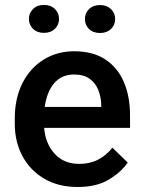

<svg xmlns="http://www.w3.org/2000/svg" viewBox="-20 -745 576 775"><path d="M293.5 9.8Q215.3 9.8 158.2 -23.9Q101.1 -57.6 70.3 -115.5Q39.6 -173.3 39.6 -246.1V-265.6Q39.6 -348.6 70.8 -409.9Q102.1 -471.2 156.5 -504.6Q210.9 -538.1 279.3 -538.1Q355 -538.1 405 -505.1Q455.1 -472.2 480 -413.8Q504.9 -355.5 504.9 -279.3V-229H158.2Q163.1 -166 200.2 -124.8Q237.3 -83.5 300.3 -83.5Q342.8 -83.5 376 -100.6Q409.2 -117.7 433.6 -148.9L495.6 -88.9Q470.2 -51.3 420.4 -20.8Q370.6 9.8 293.5 9.8ZM278.8 -444.3Q229 -444.3 199 -409.4Q168.9 -374.5 160.6 -313.5H388.7V-322.8Q387.7 -354.5 376.5 -382.3Q365.2 -410.2 341.6 -427.2Q317.9 -444.3 278.8 -444.3ZM96.7 -668.5Q96.7 -692.4 113.3 -708.7Q129.9 -725.1 157.2 -725.1Q185.1 -725.1 201.7 -708.7Q218.3 -692.4 218.3 -668.5Q218.3 -645 201.7 -628.7Q185.1 -612.3 157.2 -612.3Q129.9 -612.3 113.3 -628.7Q96.7 -645 96.7 -668.5ZM322.8 -668Q322.8 -691.9 339.4 -708.3Q356 -724.6 383.8 -724.6Q411.1 -724.6 428 -708.3Q444.8 -691.9 444.8 -668Q444.8 -644 428 -627.9Q411.1 -611.8 383.8 -611.8Q356 -611.8 339.4 -627.9Q322.8 -644 322.8 -668Z"/></svg>

Font: Vazirmatn UI FD Medium
Style: Regular
Weight: 500
Designer: Saber Rastikerdar
Foundry: Saber Rastikerdar
Version: Version 33.003